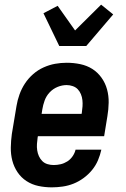

<svg xmlns="http://www.w3.org/2000/svg" viewBox="-20 -798 540 826"><path d="M203 8Q173 8 145 2Q117 -4 94 -19Q71 -34 55.5 -57Q40 -80 33 -107Q26 -134 26.5 -163.5Q27 -193 31 -222L51 -342Q55 -367 64 -392Q73 -417 87.5 -439Q102 -461 122.5 -479Q143 -497 167.5 -508Q192 -519 217 -523.5Q242 -528 267 -528Q297 -528 325.5 -522Q354 -516 377 -501.5Q400 -487 416.5 -464Q433 -441 440.5 -413.5Q448 -386 447.5 -356.5Q447 -327 442 -298L428 -212H143L142 -207Q140 -193 139 -179Q138 -165 140 -151.5Q142 -138 147.5 -126Q153 -114 162 -105Q171 -96 184 -92Q197 -88 211 -88Q226 -88 241 -91.5Q256 -95 269.5 -103.5Q283 -112 292.5 -126Q302 -140 305 -154H416Q411 -131 401.5 -108.5Q392 -86 376 -66.5Q360 -47 339.5 -32Q319 -17 296.5 -8Q274 1 250 4.5Q226 8 203 8ZM159 -308H331L332 -313Q334 -327 335 -340.5Q336 -354 334.5 -367.5Q333 -381 328 -393Q323 -405 314.5 -414Q306 -423 293 -427.5Q280 -432 267 -432Q247 -432 227.5 -424Q208 -416 193.5 -400.5Q179 -385 172 -365.5Q165 -346 162 -327ZM235 -600 167 -741 228 -773 303 -667 415 -778 467 -736 351 -600Z"/></svg>

Font: Iosevka Term Curly Oblique
Style: Bold
Weight: 700
Italic angle: -9°
Designer: Belleve Invis
Foundry: Belleve Invis
Version: Version 32.3.0